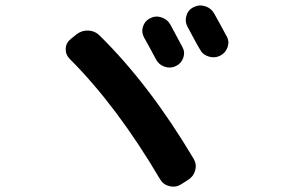

<svg xmlns="http://www.w3.org/2000/svg" viewBox="-20 -747 1040 710"><path d="M534 -679Q554 -690 576.5 -683Q599 -676 610 -656Q617 -642 632 -615Q647 -588 654 -574Q665 -555 658 -534Q651 -513 631 -503Q611 -493 589.5 -500Q568 -507 557 -527Q543 -554 513 -608Q502 -627 508.5 -648Q515 -669 534 -679ZM695 -720Q716 -731 738.5 -724Q761 -717 772 -697Q788 -669 818 -613Q829 -594 821.5 -572.5Q814 -551 794 -541Q774 -531 751.5 -538Q729 -545 719 -565Q711 -578 696 -606Q681 -634 674 -647Q663 -666 669 -688Q675 -710 695 -720ZM572 -84Q413 -354 238 -529Q222 -545 223 -567Q224 -589 242 -603L263 -620Q282 -635 306.5 -634Q331 -633 348 -616Q533 -434 696 -160Q708 -140 702 -117.5Q696 -95 676 -82L649 -65Q630 -53 607 -58.5Q584 -64 572 -84Z"/></svg>

Font: Rounded Mplus 1c Bold
Style: Bold
Weight: 700
Version: Version 1.059.20150529